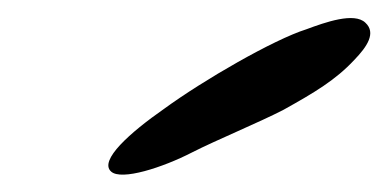

<svg xmlns="http://www.w3.org/2000/svg" viewBox="-20 -652 437 216"><path d="M105 -459C116.5 -448.5 163 -463.5 196 -480.5C223.5 -494.5 272 -514.5 299 -528.5C334 -548 357.5 -562 378.5 -584.5C393 -599.5 403.5 -615 391 -626.5C378.5 -638.5 346 -627 324.5 -619C288 -607.5 209 -562 164.5 -529.5C126.5 -503 91 -471.5 105 -459Z"/></svg>

Font: Gluten
Style: Italic
Weight: 400
Italic angle: -13°
Designer: Tyler Finck
Foundry: Etcetera Type Company
Version: Version 0.920